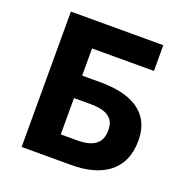

<svg xmlns="http://www.w3.org/2000/svg" viewBox="-119 -761 838 869"><g transform="rotate(20 300.0 -326.0)"><path d="M77 0H318C455 0 564 -58 564 -207C564 -350 451 -397 314 -397H224V-528H522V-652H77ZM224 -114V-289H302C379 -289 420 -266 420 -205C420 -142 381 -114 303 -114Z"/></g></svg>

Font: Giro Sans Regular
Style: Bold
Weight: 700
Designer: Paul D. Hunt
Foundry: Adobe Systems Incorporated
Version: Version 1.000;PS 1.0;hotconv 1.0.88;makeotf.lib2.5.647800